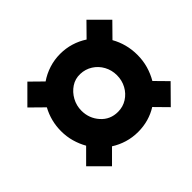

<svg xmlns="http://www.w3.org/2000/svg" viewBox="-136 -783 871 871"><g transform="rotate(-45 300.0 -347.0)"><path d="M126 -71 43 -154 109 -220Q93 -248 84 -280Q75 -312 75 -347Q75 -412 106 -469L43 -531L126 -614L185 -556Q214 -576 248.5 -587Q283 -598 320 -598Q356 -598 389 -588Q422 -578 451 -559L514 -623L597 -540L532 -474Q548 -446 556.5 -414Q565 -382 565 -347Q565 -310 555.5 -277Q546 -244 529 -215L587 -156L504 -72L445 -132Q418 -115 386.5 -106Q355 -97 320 -97Q284 -97 251 -107Q218 -117 190 -135ZM320 -226Q352 -226 378 -242.5Q404 -259 419 -286.5Q434 -314 434 -347Q434 -380 419 -407.5Q404 -435 378 -451.5Q352 -468 320 -469Q288 -470 262.5 -453Q237 -436 221.5 -408Q206 -380 206 -347Q206 -298 238 -262Q270 -226 320 -226Z"/></g></svg>

Font: Livvic
Style: Bold Italic
Weight: 700
Italic angle: -10°
Designer: Jacques Le Bailly, Baron von Fonthausen
Version: Version 1.001; ttfautohint (v1.8.2)